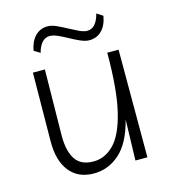

<svg xmlns="http://www.w3.org/2000/svg" viewBox="-104 -761 758 853"><g transform="rotate(-15 275.0 -334.5)"><path d="M224 8Q152 8 112.5 -41.5Q73 -91 74 -181L77 -495H132L128 -190Q128 -119 153.5 -81.5Q179 -44 236 -44Q289 -44 330.5 -86.5Q372 -129 395.5 -227.5Q419 -326 419 -495H471V0H416L421 -187Q395 -85 343 -38.5Q291 8 224 8ZM357 -569Q339 -569 316.5 -579Q294 -589 271.5 -601.5Q249 -614 228 -623.5Q207 -633 191 -633Q169 -633 154.5 -616Q140 -599 133 -571L105 -588Q112 -629 135 -653Q158 -677 193 -677Q211 -677 233 -667Q255 -657 278 -644.5Q301 -632 322 -622Q343 -612 359 -612Q381 -612 395.5 -629.5Q410 -647 417 -676L445 -658Q438 -616 415 -592.5Q392 -569 357 -569Z"/></g></svg>

Font: Livvic Light
Style: Regular
Weight: 300
Designer: Jacques Le Bailly, Baron von Fonthausen
Version: Version 1.001; ttfautohint (v1.8.2)